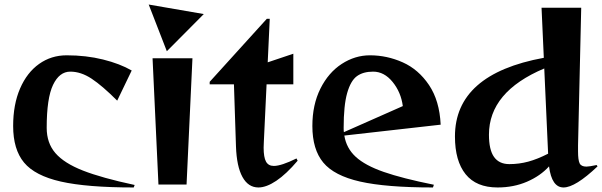

<svg xmlns="http://www.w3.org/2000/svg" viewBox="-20 -814 2656 847"><path d="M38 -258Q38 -353 68.5 -423.5Q99 -494 152.5 -532Q206 -570 274 -570Q360 -570 434.5 -551.5Q509 -533 561 -503L497 -370Q431 -436 384 -467Q337 -498 290 -498Q242 -498 214 -439.5Q186 -381 186 -250Q186 -183 224.5 -138.5Q263 -94 346 -61.5Q429 -29 574 2L570 13Q363 13 248.5 -13Q134 -39 86 -97Q38 -155 38 -258Z M653 -557H829L803 0H679ZM879 -752 716 -588 636 -794Z M1021 -168 1012 -442H905V-453L1157 -731H1170L1161 -539L1274 -577V-442H1156L1144 -190L1143 -163Q1143 -120 1153.5 -101Q1164 -82 1188 -82Q1221 -82 1288 -115L1293 -105Q1243 -46 1199 -16.5Q1155 13 1120 13Q1075 13 1049.5 -33.5Q1024 -80 1021 -168Z M1358 -258Q1358 -352 1393.5 -423Q1429 -494 1487.5 -532Q1546 -570 1612 -570Q1687 -570 1756.5 -539Q1826 -508 1872.5 -439Q1919 -370 1924 -264L1499 -216Q1508 -160 1549.5 -122Q1591 -84 1673 -55.5Q1755 -27 1894 1L1890 13Q1683 13 1568.5 -13Q1454 -39 1406 -97Q1358 -155 1358 -258ZM1497 -231 1757 -346Q1749 -407 1712 -452.5Q1675 -498 1626 -498Q1582 -498 1554.5 -478Q1527 -458 1511.5 -403.5Q1496 -349 1496 -250Q1496 -237 1497 -231Z M1987 -212Q1987 -487 2379 -559L2369 -780H2544L2530 -173V-146Q2530 -108 2537 -93.5Q2544 -79 2567 -79Q2579 -79 2612 -86L2616 -80Q2518 13 2466 13Q2414 13 2402 -80Q2364 -38 2305 -12.5Q2246 13 2175 13Q2081 13 2034 -45.5Q1987 -104 1987 -212ZM2227 -90Q2270 -90 2310.5 -101Q2351 -112 2398 -136L2381 -512Q2137 -409 2137 -220Q2137 -153 2159.5 -121.5Q2182 -90 2227 -90Z"/></svg>

Font: Tiejili SC
Style: Regular
Weight: 400
Designer: Buernia
Foundry: Ershou Xiaoxi Press
Version: Version 1.100